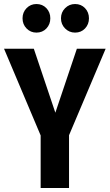

<svg xmlns="http://www.w3.org/2000/svg" viewBox="-27 -934 545 954"><path d="M316 -262V0H175V-261L-7 -692H141L248 -374L355 -692H498ZM223 -843Q223 -813 203.5 -792.5Q184 -772 154 -772Q125 -772 105 -792.5Q85 -813 85 -843Q85 -873 105 -893.5Q125 -914 154 -914Q184 -914 203.5 -893.5Q223 -873 223 -843ZM415 -843Q415 -813 395.5 -792.5Q376 -772 346 -772Q317 -772 296.5 -792.5Q276 -813 276 -843Q276 -873 296.5 -893.5Q317 -914 346 -914Q376 -914 395.5 -893.5Q415 -873 415 -843Z"/></svg>

Font: Fira Sans Compressed SemiBold
Style: Regular
Weight: 600
Width: 1
Designer: bBox Type GmbH & Carrois Corporate GbR & Edenspiekermann AG
Foundry: bBox Type GmbH & Carrois Corporate GbR & Edenspiekermann AG
Version: Version 4.301